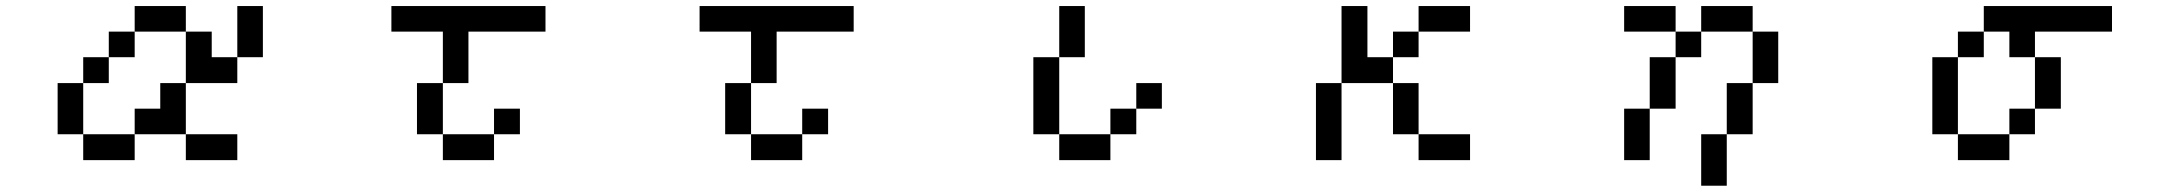

<svg xmlns="http://www.w3.org/2000/svg" viewBox="-20 -462 7040 623"><path d="M167 -26.4V-192.4H250V-276.4H333V-359.4H417V-442.4H583V-359.4H667V-276.4H750V-442.4H833V-276.4H750V-192.4H583V-359.4H417V-276.4H333V-192.4H250V-26.4H417V-109.4H500V-192.4H583V-26.4H417V57.6H250V-26.4ZM583 -26.4H750V57.6H583Z M1333 -26.4V-192.4H1417V-26.4H1583V-109.4H1667V-26.4H1583V57.6H1417V-26.4ZM1250 -359.4V-442.4H1750V-359.4H1500V-192.4H1417V-359.4Z M2333 -26.4V-192.4H2417V-26.4H2583V-109.4H2667V-26.4H2583V57.6H2417V-26.4ZM2250 -359.4V-442.4H2750V-359.4H2500V-192.4H2417V-359.4Z M3333 -26.4V-276.4H3417V-442.4H3500V-276.4H3417V-26.4H3583V-109.4H3667V-192.4H3750V-109.4H3667V-26.4H3583V57.6H3417V-26.4Z M4250 57.6V-192.4H4333V-442.4H4417V-276.4H4500V-359.4H4583V-442.4H4750V-359.4H4583V-276.4H4500V-192.4H4583V-26.4H4750V57.6H4583V-26.4H4500V-192.4H4333V57.6Z M5250 -359.4V-442.4H5417V-359.4ZM5250 57.6V-109.4H5333V-276.4H5417V-109.4H5333V57.6ZM5583 -26.4V-192.4H5667V-26.4ZM5583 -26.4V140.6H5500V-26.4ZM5417 -276.4V-359.4H5500V-276.4ZM5667 -192.4V-359.4H5500V-442.4H5667V-359.4H5750V-192.4Z M6250 -26.4V-276.4H6333V-359.4H6417V-442.4H6833V-359.4H6583V-276.4H6667V-109.4H6583V-276.4H6500V-359.4H6417V-276.4H6333V-26.4H6500V-109.4H6583V-26.4H6500V57.6H6333V-26.4Z"/></svg>

Font: KH Dot Kodenmachou 12
Style: Regular
Weight: 400
Designer: Original version for X68000 by Keitarou Hiraki (http://hp.vector.co.jp/authors/VA000874/) / TrueType conversion by Homem
Version: Version 1.00.20150527